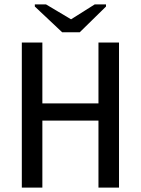

<svg xmlns="http://www.w3.org/2000/svg" viewBox="-20 -852 640 872"><path d="M427.2 0V-304.2H172.4V0H79.1V-658.7H172.4V-382.3H427.2V-658.7H520.5V0ZM342.3 -705.6H262.2L138.2 -822.3V-832H189L302.2 -764.6H303.2L410.2 -832H461.4V-822.3Z"/></svg>

Font: Cousine
Style: Regular
Weight: 400
Monospace: yes
Designer: Steve Matteson
Foundry: Monotype Imaging Inc.
Version: Version 1.21